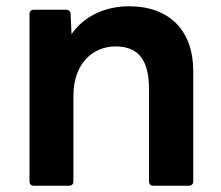

<svg xmlns="http://www.w3.org/2000/svg" viewBox="-20 -555 705 612"><path d="M88 37H200C209 37 214 32 214 23V-249C214 -356 279 -407 348 -407C421 -407 455 -364 455 -271V23C455 32 460 37 469 37H582C590 37 596 32 596 23V-328C596 -457 521 -535 391 -535C319 -535 249 -506 208 -446L205 -510C205 -520 198 -524 190 -524H88C79 -524 74 -519 74 -510V23C74 32 79 37 88 37Z"/></svg>

Font: LINE Seed JP_OTF Bold
Style: Regular
Weight: 700
Designer: LINE & Fontrix & Fontworks
Version: Version 1.009